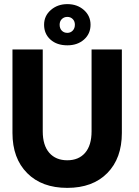

<svg xmlns="http://www.w3.org/2000/svg" viewBox="-20 -900 676 932"><path d="M194 -780Q194 -823 226.8 -851.5Q259.5 -880 307 -880Q355 -880 387.2 -851.5Q419.5 -823 419.5 -780Q419.5 -736 387.8 -708Q356 -680 307 -680Q256 -680 225 -707.8Q194 -735.5 194 -780ZM269.5 -780Q269.5 -762 280 -751.2Q290.5 -740.5 307 -740.5Q322.5 -740.5 333 -751.5Q343.5 -762.5 343.5 -780Q343.5 -797 333 -807.5Q322.5 -818 307 -818Q291 -818 280.2 -807.5Q269.5 -797 269.5 -780ZM424.5 -660H571.5V-254.5Q571.5 -131.5 500.8 -59.8Q430 12 306.5 12Q183 12 111.8 -59.8Q40.5 -131.5 40.5 -254.5V-660H187.5V-262.5Q187.5 -194.5 219.2 -158.2Q251 -122 306.5 -122Q362 -122 393.2 -158.2Q424.5 -194.5 424.5 -262.5Z"/></svg>

Font: League Spartan
Style: Bold
Weight: 700
Foundry: The League of Moveable Type
Version: Version 2.002